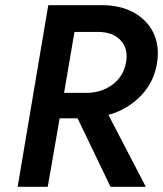

<svg xmlns="http://www.w3.org/2000/svg" viewBox="-20 -720 628 740"><path d="M227 -362 267 -597H358Q414 -597 444.5 -565Q475 -533 466 -480Q456 -425 413 -393.5Q370 -362 312 -362ZM210 -264H279L406 0H542L398 -277Q472 -298 523.5 -351.5Q575 -405 586 -482Q595 -547 570 -596Q545 -645 494 -672.5Q443 -700 374 -700H285H236H166L48 0H164Z"/></svg>

Font: Jost* 500 Medium Italic
Style: Italic
Weight: 500
Italic angle: -10°
Version: Version 3.200; ttfautohint (v0.97) -l 8 -r 50 -G 200 -x 14 -